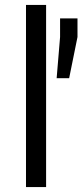

<svg xmlns="http://www.w3.org/2000/svg" viewBox="-20 -763 336 783"><path d="M86 0V-743H168V0ZM211 -444 225 -612V-688H296V-612L262 -444Z"/></svg>

Font: Saira Thin
Style: Regular
Weight: 400
Version: Version 1.101